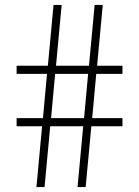

<svg xmlns="http://www.w3.org/2000/svg" viewBox="-20 -760 565 780"><path d="M477.5 -460H371L354.5 -280H477.5V-247H351L328 0H295L318 -247H184L161 0H128L151 -247H47.5V-280H154.5L171 -460H47.5V-493H174.5L197.5 -740H230.5L207.5 -493H341.5L364.5 -740H397.5L374.5 -493H477.5ZM321.5 -280 338 -460H204L187.5 -280Z"/></svg>

Font: Encode Sans Semi Condensed Thin
Style: Regular
Weight: 250
Width: 4
Designer: Multiple Designers
Foundry: Impallari Type
Version: Version 2.000